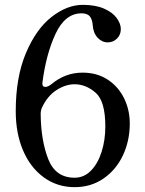

<svg xmlns="http://www.w3.org/2000/svg" viewBox="-20 -759 599 793"><path d="M516 -249Q516 -178 488 -118Q460 -58 408 -22Q356 14 288 14Q217 14 161.5 -26Q106 -66 75.5 -137Q45 -208 45 -300Q45 -440 87 -539.5Q129 -639 193 -689Q257 -739 322 -739Q374 -739 409.5 -723.5Q445 -708 462 -684.5Q479 -661 479 -639Q479 -615 463 -599.5Q447 -584 425 -584Q401 -584 383 -603.5Q365 -623 363 -655Q361 -680 350.5 -692Q340 -704 317 -704Q249 -704 209.5 -619.5Q170 -535 155 -416Q154 -400 167 -400Q178 -400 192 -411Q249 -459 321 -459Q381 -459 425 -430Q469 -401 492.5 -353Q516 -305 516 -249ZM415 -237Q415 -341 375 -376Q335 -411 288 -411Q251 -411 213.5 -387Q176 -363 153 -314Q148 -302 148 -288Q149 -180 179 -102.5Q209 -25 288 -25Q327 -25 355.5 -54Q384 -83 399.5 -131.5Q415 -180 415 -237Z"/></svg>

Font: Shippori Mincho B1 Medium
Style: Regular
Weight: 500
Designer: FONTDASU
Foundry: FONTDASU / Google Inc. / but / Adobe
Version: Version 3.110; ttfautohint (v1.8.3)